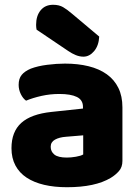

<svg xmlns="http://www.w3.org/2000/svg" viewBox="-20 -767 584 803"><path d="M260 -108Q277 -108 297.5 -111.5Q318 -115 328 -121V-201L256 -195Q228 -193 210 -183Q192 -173 192 -153Q192 -133 207.5 -120.5Q223 -108 260 -108ZM252 -501Q306 -501 350.5 -490Q395 -479 426.5 -456.5Q458 -434 475 -399.5Q492 -365 492 -318V-94Q492 -68 477.5 -51.5Q463 -35 443 -23Q378 16 260 16Q207 16 164.5 6Q122 -4 91.5 -24Q61 -44 44.5 -75Q28 -106 28 -147Q28 -216 69 -253Q110 -290 196 -299L327 -313V-320Q327 -349 301.5 -361.5Q276 -374 228 -374Q190 -374 154 -366Q118 -358 89 -346Q76 -355 67 -373.5Q58 -392 58 -412Q58 -438 70.5 -453.5Q83 -469 109 -480Q138 -491 177.5 -496Q217 -501 252 -501ZM133 -643Q131 -653 131 -663Q131 -701 150 -724Q169 -747 202 -747Q227 -747 244 -737Q261 -727 282 -709L395 -614Q393 -576 373.5 -553Q354 -530 329 -530Q313 -530 297 -536.5Q281 -543 265 -554Z"/></svg>

Font: Baloo Bhai
Style: Regular
Weight: 400
Designer: Supriya Tembe, Noopur Datye and Ek Type
Foundry: Ek Type
Version: Version 1.100;PS 1.000;hotconv 1.0.88;makeotf.lib2.5.647800;